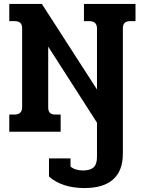

<svg xmlns="http://www.w3.org/2000/svg" viewBox="-20 -667 733 972"><path d="M228 227V135H337V176Q360 196 401 196Q436 196 453.5 180.5Q471 165 471 127V-46L224 -431V-124Q224 -105 232.5 -96Q241 -87 261 -87H287V0H27V-87H53Q92 -87 92 -124V-523Q92 -542 83 -551Q74 -560 53 -560H27V-647H192L471 -214V-523Q471 -560 432 -560H405V-647H666V-560H639Q620 -560 611 -551Q602 -542 602 -523V111Q602 197 553 241Q504 285 408 285Q295 285 228 227Z"/></svg>

Font: Pridi Medium
Style: Regular
Weight: 500
Designer: Katatrad Team
Foundry: CadsonDemak
Version: Version 1.001